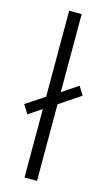

<svg xmlns="http://www.w3.org/2000/svg" viewBox="-119 -803 478 845"><g transform="rotate(15 120.0 -380.0)"><path d="M86 0V-312L26 -272L1 -312L86 -368V-760H143V-404L216 -453L240 -414L143 -349V0Z"/></g></svg>

Font: Noto Sans Arabic Light
Style: Regular
Weight: 300
Designer: Monotype Design Team, Nadine Chahine, Nizar Qandah and Khaled Hosny
Foundry: Monotype Imaging Inc.
Version: Version 2.012; ttfautohint (v1.8.4.7-5d5b)